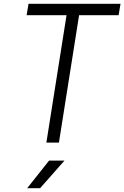

<svg xmlns="http://www.w3.org/2000/svg" viewBox="-20 -750 654 1010"><path d="M224 0 330 -670H120L130 -730H614L604 -670H396L290 0ZM123 240 238 95H319L191 240Z"/></svg>

Font: JetBrains Mono NL ExtraLight
Style: Italic
Weight: 200
Italic angle: -9°
Monospace: yes
Designer: Philipp Nurullin, Konstantin Bulenkov
Foundry: JetBrains
Version: Version 2.305; ttfautohint (v1.8.4.7-5d5b)